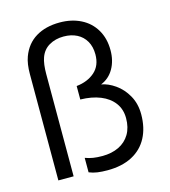

<svg xmlns="http://www.w3.org/2000/svg" viewBox="-111 -824 820 927"><g transform="rotate(-15 299.0 -360.5)"><path d="M312.3 14.3Q284 14.3 262 11.2Q240 8 220.7 0V-72.3Q241 -64.8 260.5 -61.8Q280 -58.7 305.7 -58.7Q352.8 -58.7 388.4 -75.9Q424 -93.2 443.7 -126.2Q463.3 -159.3 463.3 -206Q463.3 -250.3 439.6 -282.3Q415.8 -314.3 372.9 -331.7Q330 -349 273 -350V-417.3Q329.2 -423.3 364.6 -454.6Q400 -485.8 400 -542Q400 -580 384.1 -607.8Q368.2 -635.5 339.7 -650.1Q311.2 -664.7 273.3 -664.7Q232.3 -664.7 201.1 -646.6Q169.8 -628.5 157 -592.7Q151.2 -576.8 148.6 -556.2Q146 -535.7 146 -511.7V0H69.7V-531.3Q69.7 -582.8 82.3 -616.7Q104 -675.5 153.1 -705.2Q202.2 -735 272.7 -735Q332 -735 378 -711.8Q424 -688.7 449.8 -645.1Q475.7 -601.5 475.7 -542.3Q475.7 -490 453.1 -450.5Q430.5 -411 389 -394.3Q422.8 -388.5 457.7 -364.2Q492.5 -340 515.6 -299.2Q538.7 -258.3 538.7 -205.3Q538.7 -138.2 512.6 -88.7Q486.5 -39.2 435.6 -12.4Q384.7 14.3 312.3 14.3Z"/></g></svg>

Font: Manrope
Style: Regular
Weight: 400
Designer: Mikhail Sharanda
Foundry: Mikhail Sharanda
Version: Version 4.503